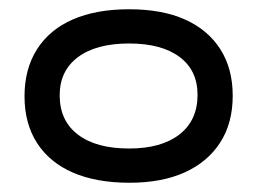

<svg xmlns="http://www.w3.org/2000/svg" viewBox="-20 -701 555 415"><path d="M260 -306Q188 -306 137.5 -328Q87 -350 60 -392Q33 -434 33 -493Q33 -552 60 -594.5Q87 -637 137.5 -659Q188 -681 259 -681Q330 -681 379.5 -659Q429 -637 456 -595Q483 -553 483 -494Q483 -435 456 -393Q429 -351 379.5 -328.5Q330 -306 260 -306ZM259 -380Q329 -380 368 -410.5Q407 -441 407 -496Q407 -549 368 -578Q329 -607 259 -607Q188 -607 148.5 -577.5Q109 -548 109 -495Q109 -440 148.5 -410Q188 -380 259 -380Z"/></svg>

Font: Fredoka Expanded
Style: Regular
Weight: 400
Width: 7
Designer: Ben Nathan
Foundry: Milena B. Brandão, Ben Nathan
Version: Version 2.001